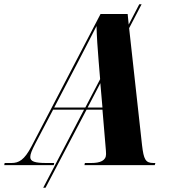

<svg xmlns="http://www.w3.org/2000/svg" viewBox="-81 -780 823 907"><path d="M-61 0H173L175 -10H138C84 -10 62 -17 62 -38C62 -52 69 -69 86 -102L170 -262H316L123 107H134L328 -262H403L418 -84C419 -73 420 -62 420 -52C420 -21 392 -10 350 -10H320L318 0H650L653 -10H644C606 -10 598 -27 590 -94L529 -647L588 -760H577L527 -664L522 -714H394L68 -89C34 -24 8 -10 -27 -10H-59ZM290 -492C327 -564 354 -615 375 -657C376 -611 380 -550 385 -491L392 -406L322 -272H175ZM333 -272 393 -387 403 -272Z"/></svg>

Font: Noto Serif Display SemiCondensed ExtraBold
Style: Italic
Weight: 800
Width: 4
Italic angle: -12°
Designer: Monotype Design Team
Foundry: Monotype Imaging Inc.
Version: Version 2.009